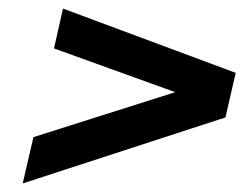

<svg xmlns="http://www.w3.org/2000/svg" viewBox="-20 -593 584 448"><path d="M33 -165 58 -273 427 -390 422 -366 106 -480 127 -573 530 -423 506 -319Z"/></svg>

Font: Instrument Sans SemiBold
Style: Italic
Weight: 600
Italic angle: -13°
Designer: Rodrigo Fuenzalida
Foundry: fragTYPE
Version: Version 1.000;gftools[0.9.28]